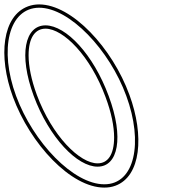

<svg xmlns="http://www.w3.org/2000/svg" viewBox="-193 -815 768 871"><path d="M-120.1 -380C-197.6 -590 -154.3 -779 -15.6 -780C122.4 -780 303.8 -589 379.9 -380C457.7 -169 419.1 22 279.7 21C139.7 21 -42.3 -169 -120.1 -380ZM-40.1 -380C29.6 -191 157.6 -58 250.2 -59C342.2 -59 370.9 -190 299.9 -380C230.5 -568 107.2 -699 13.9 -700C-80.1 -700 -109.5 -568 -40.1 -380ZM-134.2 -374.8C-55.5 -161.5 128.4 36 279.7 36C297.8 36.1 314.8 33.3 330.3 27.6C446.5 -14.9 462.6 -199.1 394 -385.1C317 -596.4 133.9 -795 -15.7 -795C-33.4 -794.9 -49.9 -792 -65 -786.5C-182.2 -743.9 -202.9 -561.2 -134.2 -374.8ZM-26.1 -385.2C-51.6 -454.3 -63.2 -515.3 -63.3 -563.7C-63.4 -645.7 -32.6 -685 13.8 -685C95.1 -684.1 216.9 -561.6 285.8 -374.7C312.5 -303.4 324.6 -241 324.7 -192.1C324.8 -111.7 294.9 -74 250.2 -74C169.6 -73.1 43.2 -197.5 -26.1 -385.2Z"/></svg>

Font: Nordica Plus
Style: NordicaClassicLightOpOblOl
Weight: 300
Version: Version 1.01